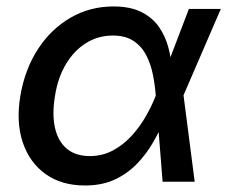

<svg xmlns="http://www.w3.org/2000/svg" viewBox="-20 -567 709 599"><path d="M245.1 11.7Q172.4 11.7 122.3 -23.9Q72.3 -59.6 51 -122.8Q29.8 -186 43.5 -268.1Q57.6 -351.1 98.4 -413.8Q139.2 -476.6 200 -511.7Q260.7 -546.9 334 -546.9Q386.7 -546.9 421.4 -529.3Q456.1 -511.7 476.1 -482.7Q496.1 -453.6 505.1 -419.4Q514.2 -385.3 516.1 -352.5H551.3L552.2 -272.5L587.4 0H487.3L465.8 -271Q463.4 -302.2 456.8 -335Q450.2 -367.7 436 -395Q421.9 -422.4 396.7 -439.2Q371.6 -456.1 332 -456.1Q286.6 -456.1 249.3 -433.1Q211.9 -410.2 186.3 -367.9Q160.6 -325.7 151.4 -267.1Q142.1 -210 151.6 -168Q161.1 -126 188.5 -103Q215.8 -80.1 260.3 -80.1Q299.3 -80.1 331.8 -97.4Q364.3 -114.7 390.1 -142.8Q416 -170.9 434.8 -203.9Q453.6 -236.8 465.8 -268.1L569.3 -539.1H668.9L551.8 -268.1L523.9 -189.5H491.7Q477.1 -156.7 456.8 -121.6Q436.5 -86.4 407.5 -56.2Q378.4 -25.9 338.6 -7.1Q298.8 11.7 245.1 11.7Z"/></svg>

Font: Inter 18pt Medium
Style: Italic
Weight: 500
Italic angle: -9.3988°
Designer: Rasmus Andersson
Foundry: rsms
Version: Version 4.001;git-66647c0bb